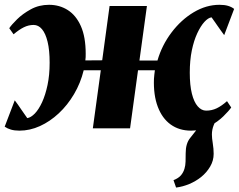

<svg xmlns="http://www.w3.org/2000/svg" viewBox="-25 -548 1020 820"><path d="M727 253 716 221.5Q737.5 213 748 200.5Q758.5 188 763 172Q767 159 767.5 142Q768 125 768 106.5Q768 65 787 41.5Q806 18 822 -3L908.5 -49.5Q895 -32 887.5 -13Q880 6 880 26.5Q880 42 883.8 64.8Q887.5 87.5 887.5 109Q887.5 138 872.5 163.5Q857.5 189 834 208Q811.5 226 783.5 237.8Q755.5 249.5 727 253ZM58 10Q37 10 21.8 5.5Q6.5 1 -5 -7L38 -119.5Q45 -110.5 51.8 -100.8Q58.5 -91 65 -81.5Q71.5 -72 78.2 -62.5Q85 -53 91.5 -43.5Q107 -46 123.8 -63.2Q140.5 -80.5 154.8 -111.5Q169 -142.5 178 -185Q187 -227.5 187 -280Q187 -334 178.2 -369.8Q169.5 -405.5 154.2 -423.5Q139 -441.5 118.5 -441.5Q97 -441.5 76.8 -431.5Q56.5 -421.5 33 -401.5L14.5 -427.5Q24 -442 47.8 -465.5Q71.5 -489 106.5 -508.2Q141.5 -527.5 184.5 -527.5Q229 -527.5 264.5 -505Q300 -482.5 320.5 -436.2Q341 -390 341 -318Q341 -312 340.8 -304.2Q340.5 -296.5 339.5 -290L411.5 -290.5L443 -522.5H602.5L570.5 -289.5H647.5Q666.5 -355 707.5 -409.2Q748.5 -463.5 802 -495.5Q855.5 -527.5 912.5 -527.5Q934 -527.5 949 -523Q964 -518.5 975 -510L932.5 -398Q925.5 -407 918.8 -416.8Q912 -426.5 905.2 -436Q898.5 -445.5 892 -455Q885.5 -464.5 878.5 -474Q864 -472 848 -454.5Q832 -437 817.5 -406Q803 -375 794.2 -332.5Q785.5 -290 785.5 -237.5Q785.5 -184 794.5 -148Q803.5 -112 819.5 -93.8Q835.5 -75.5 855.5 -75.5Q879.5 -75.5 900.5 -85.5Q921.5 -95.5 944.5 -116L962.5 -89Q953 -75 929.2 -51.5Q905.5 -28 870 -9Q834.5 10 791 10Q740.5 10 704 -16.2Q667.5 -42.5 648.8 -92.2Q630 -142 632.5 -211Q633 -219.5 634.2 -229.8Q635.5 -240 636.5 -248H564.5L530.5 0H371.5L405.5 -248H332.5Q319 -193 291.2 -146Q263.5 -99 226 -64Q188.5 -29 145.5 -9.5Q102.5 10 58 10Z"/></svg>

Font: Merriweather 96pt Black
Style: Italic
Weight: 900
Italic angle: -7.8°
Version: Version 2.101